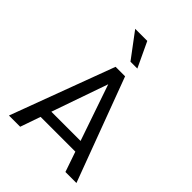

<svg xmlns="http://www.w3.org/2000/svg" viewBox="-268 -1101 1234 1234"><g transform="rotate(45 348.5 -484.0)"><path d="M42 0 305.2 -706.1H391.6L655.3 0H555.2L507.8 -137.7H191.9L144 0ZM217.3 -210H482.9L351.1 -593.3ZM331.5 -967.8 412.1 -796.9H349.6L221.7 -967.8Z"/></g></svg>

Font: Monda
Style: Regular
Weight: 400
Designer: Vernon Adams
Foundry: Vernon Adams
Version: Version 2.100; ttfautohint (v1.8.3)